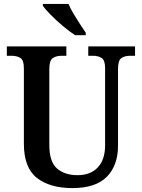

<svg xmlns="http://www.w3.org/2000/svg" viewBox="-20 -951 725 981"><path d="M350 10Q235 10 168.5 -42Q102 -94 102 -217V-602Q102 -644 84 -655Q66 -666 40 -666H15V-714H319V-666H294Q268 -666 250 -654.5Q232 -643 232 -598V-210Q232 -124 271.5 -90Q311 -56 376 -56Q443 -56 480 -96Q517 -136 517 -209V-602Q517 -644 499 -655Q481 -666 456 -666H431V-714H670V-666H644Q618 -666 600.5 -654.5Q583 -643 583 -598V-207Q583 -106 526 -48Q469 10 350 10ZM364 -771Q336 -789 302 -817.5Q268 -846 239.5 -875Q211 -904 199 -921V-931H330Q339 -909 355 -882Q371 -855 388 -829Q405 -803 418 -784V-771Z"/></svg>

Font: Noto Serif Bengali SemiCondensed SemiBold
Style: Regular
Weight: 600
Width: 4
Designer: Juan Bruce, Universal Thirst, Indian Type Foundry and the Monotype Design Team.
Foundry: Monotype Imaging Inc.
Version: Version 2.003; ttfautohint (v1.8.4.7-5d5b)